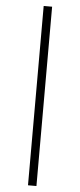

<svg xmlns="http://www.w3.org/2000/svg" viewBox="-66 -844 454 1088"><g transform="rotate(5 161.5 -300.0)"><path d="M137 210V-810H185V210Z"/></g></svg>

Font: M PLUS 1 Thin Light
Style: Regular
Weight: 300
Version: Version 1.001